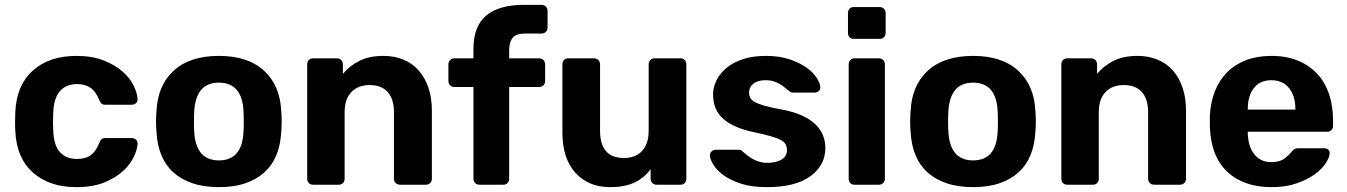

<svg xmlns="http://www.w3.org/2000/svg" viewBox="-20 -760 5542 790"><path d="M294 10Q183 10 115.5 -50Q48 -110 43 -220Q42 -235 42 -259.5Q42 -284 43 -300Q48 -410 115.5 -470Q183 -530 294 -530Q360 -530 407.5 -511Q455 -492 485.5 -464.5Q516 -437 530.5 -406.5Q545 -376 546 -353Q547 -342 539.5 -335.5Q532 -329 521 -329H414Q403 -329 398 -333.5Q393 -338 388 -349Q374 -384 352 -399Q330 -414 297 -414Q252 -414 226.5 -385Q201 -356 199 -295Q197 -255 199 -225Q201 -162 226.5 -134Q252 -106 297 -106Q332 -106 353 -121Q374 -136 388 -171Q392 -182 397.5 -187Q403 -192 414 -192H521Q532 -192 539.5 -185Q547 -178 546 -167Q545 -146 531 -115.5Q517 -85 487 -57Q457 -29 409.5 -9.5Q362 10 294 10Z M881 10Q819 10 772 -6Q725 -22 693 -51Q661 -80 644 -121.5Q627 -163 624 -215Q622 -235 622 -260Q622 -285 624 -305Q629 -409 695 -469.5Q761 -530 881 -530Q1000 -530 1066 -469.5Q1132 -409 1137 -305Q1139 -285 1139 -260Q1139 -235 1137 -215Q1134 -163 1117 -121.5Q1100 -80 1068 -51Q1036 -22 989.5 -6Q943 10 881 10ZM881 -100Q977 -100 982 -220Q983 -235 983 -260Q983 -285 982 -300Q980 -359 954.5 -389.5Q929 -420 881 -420Q832 -420 807 -389.5Q782 -359 779 -300Q778 -285 778 -260Q778 -235 779 -220Q785 -100 881 -100Z M1268 0Q1257 0 1250.5 -7Q1244 -14 1244 -25V-495Q1244 -506 1250.5 -513Q1257 -520 1268 -520H1366Q1377 -520 1384 -513Q1391 -506 1391 -495V-456Q1417 -488 1457.5 -509Q1498 -530 1558 -530Q1602 -530 1639 -515Q1676 -500 1702 -471Q1728 -442 1742.5 -400Q1757 -358 1757 -305V-25Q1757 -14 1750 -7Q1743 0 1732 0H1626Q1615 0 1608 -7Q1601 -14 1601 -25V-298Q1601 -352 1575.5 -381Q1550 -410 1501 -410Q1453 -410 1425.5 -381Q1398 -352 1398 -298V-25Q1398 -14 1391.5 -7Q1385 0 1374 0Z M1953 0Q1942 0 1935 -7Q1928 -14 1928 -25V-402H1850Q1839 -402 1832 -409Q1825 -416 1825 -427V-495Q1825 -506 1832 -513Q1839 -520 1850 -520H1928V-557Q1928 -653 1981 -696.5Q2034 -740 2135 -740H2208Q2219 -740 2226 -733Q2233 -726 2233 -715V-647Q2233 -636 2226 -629Q2219 -622 2208 -622H2141Q2103 -622 2089 -604Q2075 -586 2075 -552V-520H2198Q2209 -520 2216 -513Q2223 -506 2223 -495V-427Q2223 -416 2216 -409Q2209 -402 2198 -402H2075V-25Q2075 -14 2068.5 -7Q2062 0 2051 0Z M2491 10Q2401 10 2347.5 -49Q2294 -108 2294 -216V-495Q2294 -506 2300.5 -513Q2307 -520 2318 -520H2424Q2435 -520 2442 -513Q2449 -506 2449 -495V-222Q2449 -110 2547 -110Q2595 -110 2622 -139Q2649 -168 2649 -222V-495Q2649 -506 2656 -513Q2663 -520 2674 -520H2780Q2791 -520 2797.5 -513Q2804 -506 2804 -495V-25Q2804 -14 2797.5 -7Q2791 0 2780 0H2682Q2671 0 2664 -7Q2657 -14 2657 -25V-64Q2631 -28 2590.5 -9Q2550 10 2491 10Z M3135 10Q3072 10 3028 -4.5Q2984 -19 2956.5 -39.5Q2929 -60 2915.5 -82Q2902 -104 2901 -119Q2900 -130 2908 -137Q2916 -144 2924 -144H3021Q3028 -144 3034 -138Q3043 -131 3053 -122.5Q3063 -114 3075 -107Q3087 -100 3102.5 -95Q3118 -90 3139 -90Q3172 -90 3195 -103Q3218 -116 3218 -142Q3218 -156 3212.5 -166Q3207 -176 3192.5 -184Q3178 -192 3151.5 -199.5Q3125 -207 3083 -216Q3000 -233 2957 -270Q2914 -307 2914 -372Q2914 -401 2928 -429.5Q2942 -458 2969 -480.5Q2996 -503 3036.5 -516.5Q3077 -530 3131 -530Q3187 -530 3228.5 -516Q3270 -502 3297.5 -482.5Q3325 -463 3339.5 -441Q3354 -419 3355 -403Q3356 -392 3349 -385.5Q3342 -379 3333 -379H3244Q3234 -379 3228 -385Q3219 -391 3210 -399Q3201 -407 3190 -413.5Q3179 -420 3164.5 -425Q3150 -430 3130 -430Q3097 -430 3079.5 -415.5Q3062 -401 3062 -379Q3062 -368 3066.5 -358.5Q3071 -349 3084.5 -341Q3098 -333 3124 -325.5Q3150 -318 3193 -310Q3244 -301 3279 -285Q3314 -269 3335.5 -248Q3357 -227 3366.5 -202.5Q3376 -178 3376 -151Q3376 -80 3314.5 -35Q3253 10 3135 10Z M3493 -600Q3482 -600 3475.5 -607Q3469 -614 3469 -625V-706Q3469 -717 3475.5 -724Q3482 -731 3493 -731H3599Q3610 -731 3617 -724Q3624 -717 3624 -706V-625Q3624 -614 3617 -607Q3610 -600 3599 -600ZM3496 0Q3485 0 3478.5 -7Q3472 -14 3472 -25V-495Q3472 -506 3478.5 -513Q3485 -520 3496 -520H3596Q3607 -520 3614 -513Q3621 -506 3621 -495V-25Q3621 -14 3614 -7Q3607 0 3596 0Z M3984 10Q3922 10 3875 -6Q3828 -22 3796 -51Q3764 -80 3747 -121.5Q3730 -163 3727 -215Q3725 -235 3725 -260Q3725 -285 3727 -305Q3732 -409 3798 -469.5Q3864 -530 3984 -530Q4103 -530 4169 -469.5Q4235 -409 4240 -305Q4242 -285 4242 -260Q4242 -235 4240 -215Q4237 -163 4220 -121.5Q4203 -80 4171 -51Q4139 -22 4092.5 -6Q4046 10 3984 10ZM3984 -100Q4080 -100 4085 -220Q4086 -235 4086 -260Q4086 -285 4085 -300Q4083 -359 4057.5 -389.5Q4032 -420 3984 -420Q3935 -420 3910 -389.5Q3885 -359 3882 -300Q3881 -285 3881 -260Q3881 -235 3882 -220Q3888 -100 3984 -100Z M4371 0Q4360 0 4353.5 -7Q4347 -14 4347 -25V-495Q4347 -506 4353.5 -513Q4360 -520 4371 -520H4469Q4480 -520 4487 -513Q4494 -506 4494 -495V-456Q4520 -488 4560.5 -509Q4601 -530 4661 -530Q4705 -530 4742 -515Q4779 -500 4805 -471Q4831 -442 4845.5 -400Q4860 -358 4860 -305V-25Q4860 -14 4853 -7Q4846 0 4835 0H4729Q4718 0 4711 -7Q4704 -14 4704 -25V-298Q4704 -352 4678.5 -381Q4653 -410 4604 -410Q4556 -410 4528.5 -381Q4501 -352 4501 -298V-25Q4501 -14 4494.5 -7Q4488 0 4477 0Z M5212 10Q5097 10 5029.5 -53.5Q4962 -117 4958 -240V-283Q4961 -341 4979.5 -386.5Q4998 -432 5030.5 -464Q5063 -496 5108.5 -513Q5154 -530 5211 -530Q5274 -530 5321.5 -510Q5369 -490 5401 -455Q5433 -420 5449 -371Q5465 -322 5465 -265V-242Q5465 -231 5458 -224.5Q5451 -218 5440 -218H5114Q5114 -195 5119 -172.5Q5124 -150 5135.5 -132.5Q5147 -115 5165.5 -104Q5184 -93 5211 -93Q5246 -93 5265.5 -108Q5285 -123 5293 -134Q5302 -145 5307.5 -147.5Q5313 -150 5325 -150H5429Q5439 -150 5445.5 -144Q5452 -138 5451 -128Q5450 -112 5434.5 -88Q5419 -64 5389 -42.5Q5359 -21 5315 -5.5Q5271 10 5212 10ZM5114 -309H5310V-311Q5310 -365 5284 -397.5Q5258 -430 5211 -430Q5164 -430 5139 -397.5Q5114 -365 5114 -311Z"/></svg>

Font: Fz Rubik SemBd
Style: Regular
Weight: 600
Designer: Hubert and Fischer
Foundry: Hubert and Fischer
Version: Vit hóa bi FontZin.com